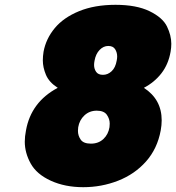

<svg xmlns="http://www.w3.org/2000/svg" viewBox="-20 -767 732 798"><path d="M220 -402Q184 -425 171 -456Q158 -487 158 -516Q158 -533 161 -552Q171 -606 207.5 -650Q244 -694 308.5 -720.5Q373 -747 460 -747Q547 -747 601.5 -720.5Q656 -694 674 -657Q692 -620 692 -585Q692 -569 689 -552Q680 -500 651 -462.5Q622 -425 578 -402Q652 -354 652 -267Q652 -247 648 -225Q634 -149 587 -96Q540 -43 471 -16Q402 11 326 11Q250 11 191 -16Q132 -43 107.5 -87.5Q83 -132 83 -178Q83 -200 88 -225Q109 -343 220 -402ZM465 -515Q467 -524 467 -532Q467 -549 458.5 -562.5Q450 -576 430 -576Q410 -576 394 -559.5Q378 -543 373 -515Q371 -505 371 -497Q371 -481 379.5 -468.5Q388 -456 408 -456Q428 -456 444 -471Q460 -486 465 -515ZM382 -307Q352 -307 331 -287.5Q310 -268 305 -238Q304 -230 304 -223Q304 -203 315.5 -186.5Q327 -170 358 -170Q389 -170 409.5 -189Q430 -208 435 -238Q436 -246 436 -253Q436 -273 424 -290Q412 -307 382 -307Z"/></svg>

Font: Fz Poppins Black
Style: Italic
Weight: 900
Italic angle: -10°
Designer: Ninad Kale (Devanagari), Jonny Pinhorn (Latin)
Foundry: Indian Type Foundry
Version: Vit hóa bi Vntype.Com & FontZin.Com